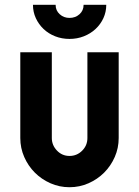

<svg xmlns="http://www.w3.org/2000/svg" viewBox="-20 -768 582 804"><path d="M197 -190Q197 -160 218.5 -137.5Q240 -115 271 -115Q302 -115 324 -137Q346 -159 346 -190V-549H477V-190Q477 -148 460.5 -110.5Q444 -73 416 -45Q388 -17 350.5 -0.5Q313 16 271 16Q229 16 191.5 -0.5Q154 -17 126 -45Q98 -73 81.5 -110.5Q65 -148 65 -190V-549H197ZM213 -747Q213 -724 230 -708.5Q247 -693 271 -693Q296 -693 313 -708.5Q330 -724 330 -747V-748H425Q425 -718 413 -692Q401 -666 380 -646.5Q359 -627 331 -616Q303 -605 271 -605Q239 -605 211 -616Q183 -627 162.5 -646.5Q142 -666 130 -692Q118 -718 118 -748H213Z"/></svg>

Font: PostBus
Style: Regular
Weight: 400
Designer: Peter Wiegel
Version: Version 1.001